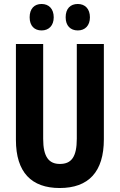

<svg xmlns="http://www.w3.org/2000/svg" viewBox="-20 -935 602 965"><path d="M129 -848C129 -805 153 -782 189 -782C226 -782 250 -807 250 -848C250 -890 226 -915 189 -915C153 -915 129 -892 129 -848ZM310 -848C310 -806 334 -782 371 -782C408 -782 432 -807 432 -848C432 -890 408 -915 371 -915C334 -915 310 -892 310 -848ZM502 -235V-714H366V-238C366 -145 338 -111 281 -111C226 -111 197 -146 197 -237V-714H60V-232C60 -69 138 10 280 10C425 10 502 -71 502 -235Z"/></svg>

Font: Noto Sans Ethiopic ExtraCondensed
Style: Bold
Weight: 700
Width: 2
Designer: Monotype Design Team
Foundry: Monotype Imaging Inc.
Version: Version 2.102